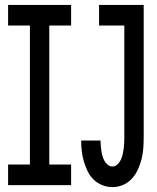

<svg xmlns="http://www.w3.org/2000/svg" viewBox="-20 -755 640 783"><path d="M13 0V-84H102V-651H13V-735H270V-651H181V-84H270V0ZM438 8Q417 8 397 0Q377 -8 362 -22.5Q347 -37 337.5 -56.5Q328 -76 322 -96.5Q316 -117 313.5 -138Q311 -159 311 -180Q311 -181 311 -181.5Q311 -182 311 -182H390Q390 -182 390 -181.5Q390 -181 390 -181Q390 -171 391 -160Q392 -149 393.5 -139Q395 -129 398 -118.5Q401 -108 406 -99Q411 -90 419.5 -83Q428 -76 438 -76Q450 -76 459 -84.5Q468 -93 473 -104Q478 -115 480.5 -126.5Q483 -138 484.5 -149.5Q486 -161 486.5 -173Q487 -185 487 -196V-651H384V-735H566V-196Q566 -174 564.5 -151.5Q563 -129 557.5 -107Q552 -85 542.5 -64Q533 -43 518 -26.5Q503 -10 482 -1Q461 8 438 8Z"/></svg>

Font: Iosevka Curly Slab MdEx
Style: Regular
Weight: 500
Width: 7
Monospace: yes
Designer: Belleve Invis
Foundry: Belleve Invis
Version: Version 11.1.0; ttfautohint (v1.8.3)